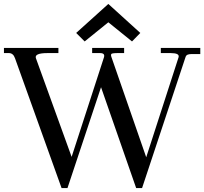

<svg xmlns="http://www.w3.org/2000/svg" viewBox="-50 -944 1035 973"><path d="M262 9 26 -649Q17 -675 -5 -675H-30V-701H246V-675H191Q123 -675 132 -649L313 -149L477 -654Q483 -675 457 -675H417V-701H579V-675H544Q525 -675 517.5 -672.5Q510 -670 514 -657L691 -147L855 -654Q861 -675 815 -675H765V-701H965V-670H920Q909 -670 901 -667Q893 -664 890 -654L670 9H640L462 -502L292 9ZM499 -924 661 -777 619 -734 499 -831 379 -734 336 -777Z"/></svg>

Font: Bentinck
Style: Regular
Weight: 400
Designer: Jörg Drees
Foundry: Jörg Drees
Version: Version 1.000; ttfautohint (v1.8.4.7-5d5b)